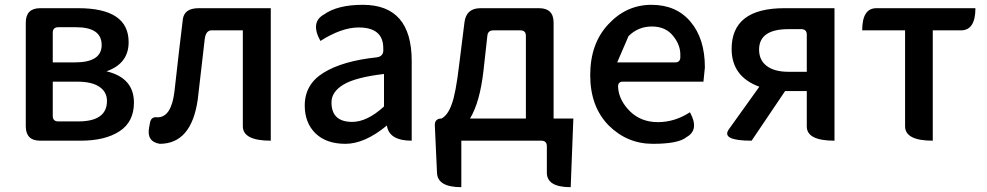

<svg xmlns="http://www.w3.org/2000/svg" viewBox="-20 -584 4098 797"><path d="M147 0Q87 0 87 -60V-490Q87 -550 147 -550H305Q514 -550 514 -409Q514 -320 422 -288Q536 -261 536 -158Q536 -78 476 -39Q416 0 315 0ZM199 -325H291Q402 -325 402 -397Q402 -471 296 -471H222Q199 -471 199 -448ZM199 -103Q199 -80 222 -80H305Q424 -80 424 -165Q424 -203 392 -224Q361 -245 301 -245H199Z M643 13Q588 4 599 -55L603 -76Q608 -101 634 -97Q691 -97 704 -203Q711 -263 724 -379Q738 -496 739 -504Q745 -550 805 -550H1104V0Q988 0 988 -60V-458H858Q835 -458 830 -423Q809 -239 801 -172Q775 13 643 13Z M1586 -63Q1494 13 1414 13Q1335 13 1290 -30Q1245 -74 1245 -146Q1245 -234 1323 -282Q1402 -331 1544 -346Q1574 -350 1571 -382Q1572 -470 1469 -470Q1398 -470 1310 -414Q1267 -492 1325 -524Q1381 -564 1486 -564Q1689 -564 1689 -331V0Q1595 0 1586 -63ZM1442 -78Q1504 -78 1574 -142V-277Q1456 -263 1406 -233Q1356 -203 1356 -159Q1356 -78 1442 -78Z M1987 -291Q1972 -159 1931 -92H2163V-435Q2163 -458 2140 -458H2028Q2005 -458 2003 -435ZM1895 0V193Q1796 193 1794 133L1785 -63Q1784 -92 1813 -92Q1839 -106 1855 -151Q1872 -196 1886 -315L1908 -491Q1915 -550 1975 -550H2218Q2278 -550 2278 -490V-92H2360L2349 193Q2250 193 2250 133V23Q2250 0 2227 0Z M2844 -118Q2884 -45 2830 -15Q2797 13 2690 13Q2583 13 2506 -64Q2430 -142 2430 -272Q2430 -403 2505 -483Q2580 -564 2684 -564Q2788 -564 2847 -493Q2906 -423 2906 -304L2900 -245H2565Q2543 -245 2546 -219Q2550 -167 2595 -122Q2641 -77 2711 -77Q2781 -77 2844 -118ZM2542 -325H2783Q2806 -325 2804 -352Q2806 -396 2774 -435Q2743 -474 2686 -474Q2629 -474 2589 -434Z M3444 0Q3329 0 3329 -59V-206H3239L3100 0Q2971 0 3006 -48L3132 -224Q3017 -266 3017 -381Q3017 -550 3236 -550H3444V0ZM3253 -286H3329V-440Q3329 -463 3306 -463H3253Q3131 -463 3131 -378Q3131 -334 3163 -310Q3195 -286 3253 -286Z M3852 0Q3737 0 3737 -60V-458H3559Q3559 -550 3618 -550H4029Q4029 -458 3969 -458H3852V0Z"/></svg>

Font: Swei Half Moon CJK TC
Style: Medium
Weight: 500
Version: Version 2.125